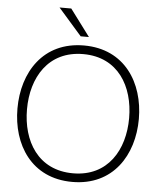

<svg xmlns="http://www.w3.org/2000/svg" viewBox="-61 -978 865 1043"><g transform="rotate(5 371.5 -457.0)"><path d="M372 12C594 12 703 -163 703 -360C703 -557 594 -732 372 -732C149 -732 41 -557 41 -360C41 -163 149 12 372 12ZM93 -360C93 -533 181 -685 372 -685C562 -685 650 -533 650 -360C650 -187 562 -35 372 -35C181 -35 93 -187 93 -360ZM221 -926 349 -780H394L285 -926Z"/></g></svg>

Font: Aspekta 200
Style: Regular
Weight: 200
Designer: Ivo Dolenc
Version: Version 2.000